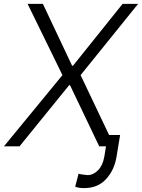

<svg xmlns="http://www.w3.org/2000/svg" viewBox="-36 -747 725 980"><path d="M182.9 -727.3 332 -411.6H336.6L589.8 -727.3H669L375.4 -363.6L548.3 0H470.5L321.4 -312.1H316.8L63.6 0H-16L282.7 -363.6L104.8 -727.3ZM514.6 -57.9H577.1L558.6 54.3Q547.2 121.8 505.1 167.4Q463.1 213.1 393.5 213.1Q380.3 213.1 369.9 211.6Q359.4 210.2 347.7 206L365.1 139.2Q368.6 141.3 378.9 142.9Q389.2 144.5 399.1 145.6Q409.1 146.7 411.6 146.7Q440 146.7 464.1 122.3Q488.3 98 496.1 54.3Z"/></svg>

Font: Inter UI Light
Style: Italic
Weight: 300
Italic angle: 9.39999°
Designer: Rasmus Andersson
Foundry: rsms
Version: 3.2;8d6f07862